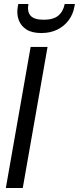

<svg xmlns="http://www.w3.org/2000/svg" viewBox="-20 -933 392 953"><path d="M9 0 132 -700H216L93 0ZM185 -769Q139 -769 111.5 -786.5Q84 -804 73 -833.5Q62 -863 68 -899L71 -913H121Q114 -876 131.5 -855.5Q149 -835 197 -835Q245 -835 269.5 -855.5Q294 -876 301 -913H352L349 -899Q343 -863 321.5 -833.5Q300 -804 265.5 -786.5Q231 -769 185 -769Z"/></svg>

Font: DM Sans 36pt
Style: Italic
Weight: 400
Italic angle: -10°
Designer: Colophon Foundry, Jonny Pinhorn
Foundry: Colophon Foundry
Version: Version 4.004;gftools[0.9.30]